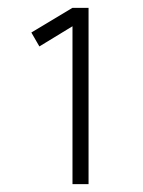

<svg xmlns="http://www.w3.org/2000/svg" viewBox="-20 -740 366 490"><path d="M165 -270V-673L80.5 -621.5L60 -657L165 -720H206V-270Z"/></svg>

Font: Vela Sans ExtLt
Style: Regular
Weight: 200
Designer: Principal design: Mikhail Sharanda - project Manrope.
Design modification: Ravid Balaliev
Foundry: Mikhail Sharanda
Version: Version 1.001